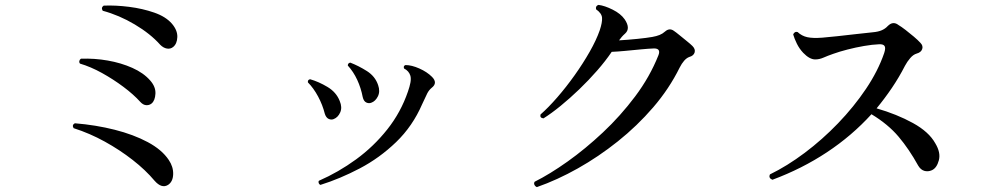

<svg xmlns="http://www.w3.org/2000/svg" viewBox="-20 -752 4040 785"><path d="M667 4Q641 20 612 -13Q575 -57 522.5 -98Q470 -139 408.5 -173Q347 -207 281 -228Q273 -241 286 -248Q372 -241 449 -221.5Q526 -202 584 -171Q642 -140 670 -98Q689 -70 688 -39.5Q687 -9 667 4ZM600 -329Q590 -321 577.5 -322Q565 -323 554 -335Q526 -366 484.5 -397Q443 -428 397 -453.5Q351 -479 307 -492Q303 -497 304.5 -503Q306 -509 311 -512Q366 -514 420.5 -504.5Q475 -495 521 -474.5Q567 -454 594 -423Q617 -397 615.5 -369Q614 -341 600 -329ZM688 -560Q677 -551 662.5 -553.5Q648 -556 635 -569Q595 -614 531 -652Q467 -690 400 -708Q392 -721 404 -729Q453 -731 508 -724Q563 -717 610.5 -700.5Q658 -684 683 -655Q706 -628 705 -600.5Q704 -573 688 -560Z M1290 4Q1285 2 1283 -3.5Q1281 -9 1284 -13Q1364 -48 1436 -100.5Q1508 -153 1563.5 -223Q1619 -293 1648 -378Q1655 -398 1658 -414Q1661 -430 1658 -442Q1652 -462 1632 -472Q1628 -483 1638 -486Q1663 -486 1694.5 -472Q1726 -458 1746 -438Q1771 -413 1745 -393Q1734 -384 1727 -370.5Q1720 -357 1706 -326Q1667 -236 1599.5 -171Q1532 -106 1451 -63.5Q1370 -21 1290 4ZM1344 -265Q1334 -261 1323.5 -266Q1313 -271 1308 -287Q1299 -323 1280.5 -357.5Q1262 -392 1239 -415Q1237 -426 1248 -428Q1283 -418 1319 -396.5Q1355 -375 1369 -339Q1380 -313 1371 -292.5Q1362 -272 1344 -265ZM1498 -332Q1488 -328 1477.5 -333Q1467 -338 1463 -355Q1456 -392 1440.5 -425.5Q1425 -459 1402 -484Q1402 -494 1412 -496Q1446 -483 1480 -461.5Q1514 -440 1526 -404Q1535 -378 1525 -358Q1515 -338 1498 -332Z M2175 13Q2168 10 2165 3.5Q2162 -3 2166 -9Q2228 -40 2300.5 -91.5Q2373 -143 2445 -210.5Q2517 -278 2577 -358Q2637 -438 2672 -526Q2683 -554 2654 -554Q2630 -553 2599 -550Q2568 -547 2536.5 -544Q2505 -541 2481 -540Q2456 -503 2421.5 -463.5Q2387 -424 2348.5 -387Q2310 -350 2272 -319Q2234 -288 2202 -268Q2186 -270 2190 -284Q2222 -312 2258.5 -354Q2295 -396 2329.5 -444.5Q2364 -493 2391 -540.5Q2418 -588 2432 -628Q2443 -661 2441.5 -679.5Q2440 -698 2417 -714Q2414 -728 2427 -732Q2452 -729 2485 -712.5Q2518 -696 2534 -673Q2559 -636 2536 -615Q2527 -607 2522 -601Q2517 -595 2511 -587Q2546 -589 2585.5 -593Q2625 -597 2647 -601Q2664 -604 2676.5 -609Q2689 -614 2699 -623Q2717 -639 2735 -626Q2744 -620 2758.5 -608Q2773 -596 2788 -584Q2803 -572 2811 -564Q2824 -551 2820 -537.5Q2816 -524 2798 -519Q2787 -515 2777 -503.5Q2767 -492 2759 -476Q2716 -389 2650.5 -313Q2585 -237 2506 -174Q2427 -111 2342.5 -63.5Q2258 -16 2175 13Z M3138 -17Q3121 -24 3128 -39Q3198 -73 3270 -127Q3342 -181 3406.5 -248Q3471 -315 3520.5 -388.5Q3570 -462 3595 -535Q3602 -556 3596.5 -564Q3591 -572 3574 -571Q3547 -570 3512.5 -564Q3478 -558 3445 -549.5Q3412 -541 3387 -532Q3364 -524 3347 -516.5Q3330 -509 3313 -509Q3290 -509 3264 -536Q3248 -553 3238 -573.5Q3228 -594 3223 -611Q3225 -617 3230 -620Q3235 -623 3241 -621Q3258 -605 3280.5 -600Q3303 -595 3342 -598Q3367 -600 3403.5 -604Q3440 -608 3479 -612.5Q3518 -617 3548 -620Q3571 -622 3585.5 -628.5Q3600 -635 3609 -645Q3621 -657 3632 -657.5Q3643 -658 3653 -650Q3665 -643 3682.5 -629.5Q3700 -616 3716.5 -602Q3733 -588 3743 -577Q3755 -565 3750.5 -551.5Q3746 -538 3728 -533Q3714 -529 3701.5 -514.5Q3689 -500 3680 -483Q3656 -436 3626.5 -392.5Q3597 -349 3564 -309Q3647 -285 3712.5 -249Q3778 -213 3804 -166Q3827 -128 3818.5 -96.5Q3810 -65 3790 -56Q3774 -49 3759 -53.5Q3744 -58 3734 -75Q3697 -142 3654 -193Q3611 -244 3543 -285Q3463 -197 3361 -129.5Q3259 -62 3138 -17Z"/></svg>

Font: Zen Old Mincho SemiBold
Style: Regular
Weight: 600
Version: Version 1.500